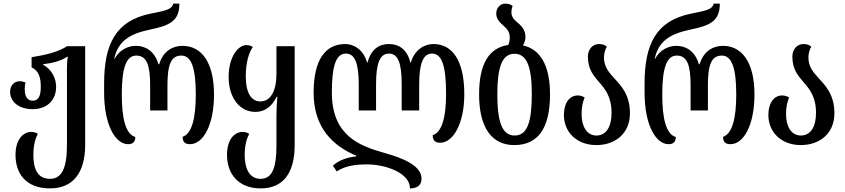

<svg xmlns="http://www.w3.org/2000/svg" viewBox="-20 -792 4684 1064"><path d="M257 252C382 252 452 169 452 10V-536H352C300 -503 232 -487 155 -475V-419C196 -399 206 -361 206 -311C206 -260 193 -234 162 -234C129 -234 117 -260 117 -301C117 -311 119 -325 121 -335C111 -339 99 -342 91 -342C57 -342 36 -317 36 -284C36 -230 81 -187 162 -187C233 -187 291 -230 291 -311C291 -356 268 -407 219 -433V-436C271 -442 319 -455 351 -477H356C352 -457 351 -436 351 -413V14C351 139 322 199 257 199C185 199 165 139 165 67C165 11 176 -25 190 -50C180 -57 167 -61 153 -61C112 -61 66 -24 66 67C66 169 123 252 257 252Z M690 7C714 7 730 -4 730 -33C676 -48 655 -136 655 -268C655 -414 679 -484 735 -484C794 -484 812 -430 812 -319V-180H908V-319C908 -430 926 -484 985 -484C1041 -484 1065 -414 1065 -268C1065 -140 1044 -51 992 -34C992 -6 1004 7 1033 7C1106 7 1166 -99 1166 -268C1166 -448 1096 -538 991 -538C940 -538 885 -512 862 -436H858C836 -512 783 -538 733 -538C690 -538 642 -516 615 -466H613C634 -564 697 -604 811 -628C925 -651 974 -678 974 -772H940C933 -739 897 -733 813 -716C621 -677 557 -547 557 -329V-279C557 -98 620 7 690 7Z M1424 252C1547 252 1613 171 1613 11V-536H1512V-382C1512 -289 1480 -230 1423 -230C1375 -230 1342 -273 1342 -369C1342 -446 1359 -499 1381 -532C1368 -539 1359 -542 1345 -542C1300 -542 1247 -477 1247 -366C1247 -247 1311 -172 1394 -172C1455 -172 1490 -209 1513 -256H1517C1514 -221 1512 -186 1512 -151V16C1512 141 1487 199 1424 199C1360 199 1336 139 1336 67C1336 11 1348 -25 1361 -50C1351 -57 1338 -61 1324 -61C1283 -61 1238 -24 1238 67C1238 169 1299 252 1424 252Z M2382 -548C2338 -548 2280 -523 2257 -446H2254C2235 -523 2186 -548 2135 -548C2085 -548 2037 -523 2017 -446H2014C1992 -523 1935 -548 1893 -548C1782 -548 1718 -459 1718 -279C1718 -82 1826 16 1954 71V75C1910 78 1856 96 1825 126L1846 158C1892 128 1945 119 2013 119C2117 119 2252 166 2252 252C2291 252 2316 235 2316 198C2316 127 2217 85 2109 55C1969 16 1819 -43 1819 -279C1819 -424 1841 -495 1897 -495C1947 -495 1968 -441 1968 -322V-180H2064V-325C2064 -443 2086 -495 2135 -495C2186 -495 2206 -443 2206 -325V-180H2303V-322C2303 -441 2325 -495 2374 -495C2430 -495 2452 -424 2452 -270C2452 -149 2431 -59 2378 -43C2378 -15 2390 -1 2419 -1C2492 -1 2553 -108 2553 -270C2553 -459 2485 -548 2382 -548Z M2878 -540C2886 -554 2892 -570 2892 -587C2892 -628 2867 -652 2843 -671C2826 -685 2814 -701 2814 -725C2814 -735 2816 -746 2821 -759C2811 -767 2798 -772 2780 -772C2754 -772 2730 -750 2730 -717C2730 -686 2750 -667 2773 -647C2791 -632 2805 -613 2805 -584C2805 -568 2802 -554 2797 -543C2690 -527 2635 -439 2635 -269C2635 -79 2709 12 2830 12C2960 12 3028 -79 3028 -269C3028 -432 2972 -521 2878 -540ZM2832 -41C2762 -41 2736 -118 2736 -269C2736 -417 2761 -494 2831 -494C2902 -494 2927 -417 2927 -269C2927 -118 2903 -41 2832 -41Z M3285 12C3389 12 3471 -52 3471 -164C3471 -270 3420 -319 3379 -364C3351 -395 3327 -425 3327 -474C3327 -496 3334 -520 3343 -533C3333 -542 3321 -548 3300 -548C3262 -548 3238 -517 3238 -478C3238 -409 3268 -374 3299 -338C3334 -298 3369 -256 3369 -166C3369 -89 3339 -41 3285 -41C3232 -41 3203 -91 3203 -160C3203 -198 3209 -226 3220 -252C3206 -260 3194 -263 3182 -263C3134 -263 3105 -219 3105 -155C3105 -60 3176 12 3285 12Z M3685 7C3709 7 3725 -4 3725 -33C3671 -48 3650 -136 3650 -268C3650 -414 3674 -484 3730 -484C3789 -484 3807 -430 3807 -319V-180H3903V-319C3903 -430 3921 -484 3980 -484C4036 -484 4060 -414 4060 -268C4060 -140 4039 -51 3987 -34C3987 -6 3999 7 4028 7C4101 7 4161 -99 4161 -268C4161 -448 4091 -538 3986 -538C3935 -538 3880 -512 3857 -436H3853C3831 -512 3778 -538 3728 -538C3685 -538 3637 -516 3610 -466H3608C3629 -564 3692 -604 3806 -628C3920 -651 3969 -678 3969 -772H3935C3928 -739 3892 -733 3808 -716C3616 -677 3552 -547 3552 -329V-279C3552 -98 3615 7 3685 7Z M4418 12C4522 12 4604 -52 4604 -164C4604 -270 4553 -319 4512 -364C4484 -395 4460 -425 4460 -474C4460 -496 4467 -520 4476 -533C4466 -542 4454 -548 4433 -548C4395 -548 4371 -517 4371 -478C4371 -409 4401 -374 4432 -338C4467 -298 4502 -256 4502 -166C4502 -89 4472 -41 4418 -41C4365 -41 4336 -91 4336 -160C4336 -198 4342 -226 4353 -252C4339 -260 4327 -263 4315 -263C4267 -263 4238 -219 4238 -155C4238 -60 4309 12 4418 12Z"/></svg>

Font: Noto Serif Georgian ExtraCondensed Medium
Style: Regular
Weight: 500
Width: 2
Designer: Monotype Design Team, Akaki Razmadze
Foundry: Google LLC
Version: Version 2.003